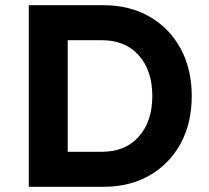

<svg xmlns="http://www.w3.org/2000/svg" viewBox="-20 -720 804 740"><path d="M91 0V-700H378Q480 -700 557 -655.5Q634 -611 676.5 -532Q719 -453 719 -350Q719 -246 676.5 -167.5Q634 -89 557.5 -44.5Q481 0 378 0ZM373 -565H241V-135H373Q463 -135 515 -193.5Q567 -252 567 -350Q567 -448 515 -506.5Q463 -565 373 -565Z"/></svg>

Font: Lexend Deca SemiBold
Style: Regular
Weight: 600
Designer: Bonnie Shaver-Troup, Thomas Jockin
Foundry: Lexend
Version: Version 1.008; ttfautohint (v1.8.4.7-5d5b)